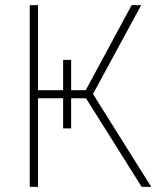

<svg xmlns="http://www.w3.org/2000/svg" viewBox="-20 -727 630 747"><path d="M256.8 -494.1V-376H313.5L492.2 -707H529.3L341.8 -361.3L568.4 0H531.2L314.5 -344.7H256.8V-227.5H225.6V-344.7H127.9V0H95.7V-707H127.9V-376H225.6V-494.1Z"/></svg>

Font: Pretendard JP Thin
Style: Regular
Weight: 100
Designer: Base glyphs from Inter by Rasmus Andersson; Hangeul glyphs from Noto Sans CJK(Source Han Sans) by Jang Soo-young and Kan
Foundry: Kil Hyung-jin
Version: Version 1.309